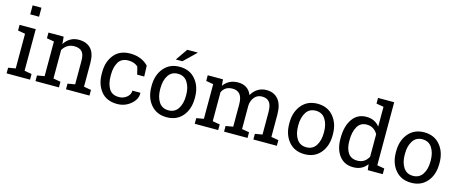

<svg xmlns="http://www.w3.org/2000/svg" viewBox="-44 -1385 4817 2019"><g transform="rotate(15 2364.5 -376.0)"><path d="M43.5 -61.5 123 -75.2V-452.6L43.5 -466.3V-528.3H219.2V-75.2L298.8 -61.5V0H43.5ZM219.2 -663.6H123V-761.7H219.2Z M357.9 -61.5 437.5 -75.2V-452.6L357.9 -466.3V-528.3H523.4L530.3 -449.7Q556.6 -491.7 596.4 -514.9Q636.2 -538.1 687 -538.1Q772.5 -538.1 819.3 -488Q866.2 -438 866.2 -333.5V-75.2L945.8 -61.5V0H690.4V-61.5L770 -75.2V-331.5Q770 -401.4 742.4 -430.7Q714.8 -460 658.2 -460Q616.7 -460 584.7 -439.9Q552.7 -419.9 533.7 -385.3V-75.2L613.3 -61.5V0H357.9Z M1248 -64.9Q1295.9 -64.9 1332.3 -94.5Q1368.7 -124 1368.7 -167H1455.1L1456.1 -164.1Q1458.5 -95.7 1395.3 -42.7Q1332 10.3 1248 10.3Q1132.8 10.3 1072 -64.9Q1011.2 -140.1 1011.2 -253.9V-274.4Q1011.2 -387.2 1072.3 -462.6Q1133.3 -538.1 1248 -538.1Q1311.5 -538.1 1362.1 -517.1Q1412.6 -496.1 1445.8 -459.5L1450.2 -342.3H1373.5L1352.5 -425.3Q1335.4 -441.9 1308.6 -452.1Q1281.7 -462.4 1248 -462.4Q1172.4 -462.4 1139.9 -408Q1107.4 -353.5 1107.4 -274.4V-253.9Q1107.4 -172.9 1139.6 -118.9Q1171.9 -64.9 1248 -64.9Z M1550.3 0ZM1550.3 -269Q1550.3 -386.2 1613.8 -462.2Q1677.2 -538.1 1786.1 -538.1Q1895.5 -538.1 1959.2 -462.4Q2022.9 -386.7 2022.9 -269V-258.3Q2022.9 -140.1 1959.5 -64.9Q1896 10.3 1787.1 10.3Q1677.2 10.3 1613.8 -65.2Q1550.3 -140.6 1550.3 -258.3ZM1646.5 -258.3Q1646.5 -174.3 1681.9 -119.6Q1717.3 -64.9 1787.1 -64.9Q1855.5 -64.9 1891.1 -119.6Q1926.8 -174.3 1926.8 -258.3V-269Q1926.8 -352.1 1891.1 -407.2Q1855.5 -462.4 1786.1 -462.4Q1716.8 -462.4 1681.6 -407.2Q1646.5 -352.1 1646.5 -269ZM1814.5 -731.4H1926.8L1927.7 -728.5L1796.4 -601.6H1724.6Z M2091.8 -61.5 2171.4 -75.2V-452.6L2091.8 -466.3V-528.3H2257.8L2264.2 -459.5Q2289.6 -497.1 2329.6 -517.6Q2369.6 -538.1 2422.4 -538.1Q2475.1 -538.1 2512.9 -513.7Q2550.8 -489.3 2569.8 -440.4Q2594.7 -485.4 2635.7 -511.7Q2676.8 -538.1 2731.4 -538.1Q2812.5 -538.1 2859.4 -482.7Q2906.2 -427.2 2906.2 -315.9V-75.2L2985.8 -61.5V0H2730V-61.5L2809.6 -75.2V-316.9Q2809.6 -395 2782.7 -427.5Q2755.9 -460 2703.1 -460Q2652.8 -460 2622.3 -424.6Q2591.8 -389.2 2586.9 -335.4V-75.2L2666.5 -61.5V0H2411.1V-61.5L2490.7 -75.2V-316.9Q2490.7 -391.1 2463.1 -425.5Q2435.5 -460 2383.3 -460Q2339.4 -460 2311 -441.9Q2282.7 -423.8 2267.6 -391.1V-75.2L2347.2 -61.5V0H2091.8Z M3051.3 -269Q3051.3 -386.2 3114.7 -462.2Q3178.2 -538.1 3287.1 -538.1Q3396.5 -538.1 3460.2 -462.4Q3523.9 -386.7 3523.9 -269V-258.3Q3523.9 -140.1 3460.4 -64.9Q3397 10.3 3288.1 10.3Q3178.2 10.3 3114.7 -65.2Q3051.3 -140.6 3051.3 -258.3ZM3147.5 -258.3Q3147.5 -174.3 3182.9 -119.6Q3218.3 -64.9 3288.1 -64.9Q3356.4 -64.9 3392.1 -119.6Q3427.7 -174.3 3427.7 -258.3V-269Q3427.7 -352.1 3392.1 -407.2Q3356.4 -462.4 3287.1 -462.4Q3217.8 -462.4 3182.6 -407.2Q3147.5 -352.1 3147.5 -269Z M3967.8 -63Q3941.9 -26.9 3904.5 -8.3Q3867.2 10.3 3817.9 10.3Q3721.2 10.3 3666.7 -59.8Q3612.3 -129.9 3612.3 -244.1V-254.4Q3612.3 -381.8 3666.7 -460Q3721.2 -538.1 3818.8 -538.1Q3865.7 -538.1 3901.6 -520.8Q3937.5 -503.4 3962.9 -470.7V-686L3883.3 -699.7V-761.7H3962.9H4059.1V-75.2L4138.7 -61.5V0H3975.6ZM3708.5 -244.1Q3708.5 -164.6 3741.2 -116.2Q3773.9 -67.9 3842.3 -67.9Q3885.3 -67.9 3914.6 -87.4Q3943.8 -106.9 3962.9 -142.6V-387.7Q3944.3 -420.9 3914.6 -440.4Q3884.8 -460 3843.3 -460Q3774.4 -460 3741.5 -402.8Q3708.5 -345.7 3708.5 -254.4Z M4212.4 -269Q4212.4 -386.2 4275.9 -462.2Q4339.4 -538.1 4448.2 -538.1Q4557.6 -538.1 4621.3 -462.4Q4685.1 -386.7 4685.1 -269V-258.3Q4685.1 -140.1 4621.6 -64.9Q4558.1 10.3 4449.2 10.3Q4339.4 10.3 4275.9 -65.2Q4212.4 -140.6 4212.4 -258.3ZM4308.6 -258.3Q4308.6 -174.3 4344 -119.6Q4379.4 -64.9 4449.2 -64.9Q4517.6 -64.9 4553.2 -119.6Q4588.9 -174.3 4588.9 -258.3V-269Q4588.9 -352.1 4553.2 -407.2Q4517.6 -462.4 4448.2 -462.4Q4378.9 -462.4 4343.8 -407.2Q4308.6 -352.1 4308.6 -269Z"/></g></svg>

Font: TypoPRO Roboto Slab
Style: Regular
Weight: 400
Designer: Google
Version: Version 1.100263; 2013; ttfautohint (v0.94.20-1c74) -l 8 -r 